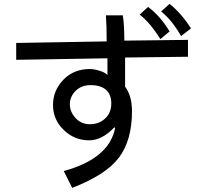

<svg xmlns="http://www.w3.org/2000/svg" viewBox="-20 -875 1040 978"><path d="M953.1 -730.5 902.3 -691.4Q855.5 -773.4 800.8 -816.4L843.8 -855.5Q902.3 -808.6 953.1 -730.5ZM843.8 -714.8 796.9 -675.8Q746.1 -757.8 691.4 -800.8L734.4 -839.8Q796.9 -793 843.8 -714.8ZM937.5 -585.9 617.2 -582V-433.6Q652.3 -386.7 652.3 -308.6Q652.3 -160.2 585.9 -72.3Q519.5 15.6 347.7 82L304.7 -3.9Q535.2 -66.4 566.4 -222.7L562.5 -226.6Q500 -160.2 433.6 -160.2Q359.4 -160.2 304.7 -212.9Q250 -265.6 250 -339.8Q250 -414.1 302.7 -468.8Q355.5 -523.4 437.5 -523.4Q460.9 -523.4 490.2 -513.7Q519.5 -503.9 527.3 -492.2V-578.1L62.5 -570.3V-656.2L523.4 -664.1Q523.4 -746.1 519.5 -796.9H605.5Q613.3 -750 613.3 -668L937.5 -671.9ZM335.9 -343.8Q335.9 -304.7 365.2 -273.4Q394.5 -242.2 437.5 -242.2Q484.4 -242.2 515.6 -271.5Q546.9 -300.8 546.9 -347.7Q546.9 -394.5 519.5 -418Q492.2 -441.4 441.4 -441.4Q394.5 -441.4 365.2 -412.1Q335.9 -382.8 335.9 -343.8Z"/></svg>

Font: WenQuanYi Micro Hei
Style: Regular
Weight: 400
Foundry: Ascender Corporation
Version: Version 0.2.0-beta